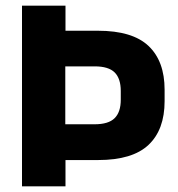

<svg xmlns="http://www.w3.org/2000/svg" viewBox="-20 -659 631 679"><path d="M327.1 -93H162.8V-219.5H314.5Q363.7 -219.5 385.4 -241.1Q407.1 -262.7 407.1 -306.3V-337.2Q407.1 -381.3 385.5 -402.8Q363.9 -424.3 314.8 -424.3H162.6V-550.3H326.6Q448.4 -550.3 505.3 -496.5Q562.1 -442.6 562.1 -341.8V-301.3Q562.1 -200.2 505.2 -146.6Q448.3 -93 327.1 -93ZM211.6 0H57.8V-639H211.6V-521.3L210.9 -461.7V-182.3L211.6 -116.9Z"/></svg>

Font: Anek Kannada Medium
Style: Regular
Weight: 500
Designer: Vaishnavi Murthy, Maithili Shingre (Kannada) & Yesha Goshar (Latin)
Foundry: Ek Type
Version: Version 1.003